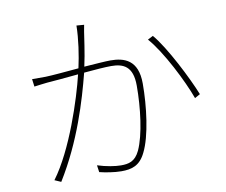

<svg xmlns="http://www.w3.org/2000/svg" viewBox="-81 -837 1118 949"><g transform="rotate(-10 478.0 -363.0)"><path d="M360 -737C359 -669 347 -590 333 -527C266 -521 199 -515 166 -514C143 -514 121 -514 98 -514L103 -476C123 -479 152 -482 168 -484C200 -486 262 -492 326 -498C298 -381 220 -137 120 -3L152 11C265 -171 323 -368 357 -501C411 -506 464 -510 494 -510C555 -510 602 -490 602 -393C602 -281 586 -149 552 -75C528 -24 495 -18 457 -18C429 -18 383 -25 340 -39L345 -4C373 3 419 11 454 11C506 11 547 0 576 -60C615 -137 633 -284 633 -398C633 -517 564 -538 495 -538C470 -538 419 -534 363 -530C378 -596 388 -678 392 -701C394 -714 396 -724 398 -734ZM696 -607C761 -534 843 -371 875 -282L902 -297C868 -382 783 -551 723 -621Z"/></g></svg>

Font: Kinto Sans Thin
Style: Regular
Weight: 100
Designer: Authors: Ryoko NISHIZUKA  (kana & ideographs); Paul D. Hunt (Latin, Greek & Cyrillic); Wenlong ZHANG  (bopomofo); Sandol
Foundry: Adobe Systems Incorporated, ookami Inc.
Version: Version 0.001